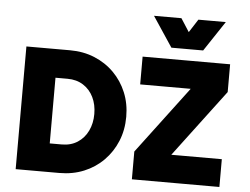

<svg xmlns="http://www.w3.org/2000/svg" viewBox="-59 -985 1382 1060"><g transform="rotate(5 632.0 -455.0)"><path d="M65 0Q65 -168 65 -340Q65 -512 65 -680Q125 -680 186 -680Q247 -680 307 -680Q381 -680 443 -654.5Q505 -629 551 -583Q597 -537 622.5 -475.5Q648 -414 648 -341Q648 -268 622.5 -206Q597 -144 551 -97.5Q505 -51 443 -25.5Q381 0 307 0Q247 0 186 0Q125 0 65 0ZM307 -522Q291 -522 274 -522Q257 -522 240 -522Q240 -432 240 -340Q240 -248 240 -158Q257 -158 274 -158Q291 -158 307 -158Q357 -158 394 -182Q431 -206 451 -247.5Q471 -289 471 -341Q471 -393 451 -434Q431 -475 394 -498.5Q357 -522 307 -522ZM709 0Q709 -38 709 -77Q709 -116 709 -154Q778 -246 849 -340Q920 -434 989 -526Q920 -526 849 -526Q778 -526 709 -526Q709 -564 709 -603Q709 -642 709 -680Q829 -680 951.5 -680Q1074 -680 1194 -680Q1194 -642 1194 -603Q1194 -564 1194 -526Q1125 -434 1054 -340Q983 -246 914 -154Q983 -154 1054 -154Q1125 -154 1194 -154Q1194 -116 1194 -77Q1194 -38 1194 0Q1074 0 951.5 0Q829 0 709 0ZM1150 -910Q1122 -869 1094.5 -826.5Q1067 -784 1039 -743Q996 -743 951.5 -743Q907 -743 863 -743Q835 -784 807.5 -826.5Q780 -869 752 -910Q790 -910 828.5 -910Q867 -910 904 -910Q916 -892 927.5 -873.5Q939 -855 951 -837Q963 -855 974.5 -873.5Q986 -892 998 -910Q1036 -910 1074.5 -910Q1113 -910 1150 -910Z"/></g></svg>

Font: Tilt Warp
Style: Regular
Weight: 400
Designer: Andy Clymer
Foundry: Andy Clymer
Version: Version 1.000